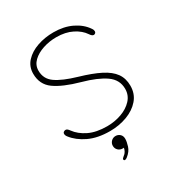

<svg xmlns="http://www.w3.org/2000/svg" viewBox="-190 -752 999 1071"><g transform="rotate(-30 309.5 -217.0)"><path d="M311 10.5Q232 10.5 176 -16.2Q120 -43 89 -83.5Q80.5 -94 80.5 -104Q80.5 -112 86.5 -116Q92.5 -120 98 -120Q104 -120 109.5 -115.8Q115 -111.5 121 -103Q147 -67 194.2 -44Q241.5 -21 311 -21Q359 -21 402.8 -36.5Q446.5 -52 474 -81.5Q501.5 -111 501.5 -152Q501.5 -211 451 -246.2Q400.5 -281.5 308 -307Q204 -336 151.5 -373.8Q99 -411.5 99 -481Q99 -527 129 -559.2Q159 -591.5 207.5 -608.2Q256 -625 312 -625Q378 -625 429 -600.5Q480 -576 508 -534.5Q512 -529 513.8 -524Q515.5 -519 515.5 -514.5Q515.5 -507.5 510.5 -503.5Q505.5 -499.5 500.5 -499.5Q495 -499.5 489.2 -504.2Q483.5 -509 478 -517.5Q456.5 -550 413.5 -571.8Q370.5 -593.5 312 -593.5Q267 -593.5 226 -580Q185 -566.5 159 -541.5Q133 -516.5 133 -481Q133 -427.5 176.8 -397Q220.5 -366.5 308 -341Q387 -318 437.2 -292.5Q487.5 -267 511.5 -233.5Q535.5 -200 535.5 -152.5Q535.5 -100.5 504 -64Q472.5 -27.5 421.2 -8.5Q370 10.5 311 10.5ZM323 49Q339 49 350.8 59.8Q362.5 70.5 362.5 89.5Q362.5 108 354 135.2Q345.5 162.5 317.5 184.5Q313 188 309.2 189.8Q305.5 191.5 302 191.5Q298.5 191.5 296.5 188.8Q294.5 186 294.5 184.5Q294.5 181 297.8 177Q301 173 306.5 169Q317 162 323 151.2Q329 140.5 331 129Q330 129.5 327.2 129.5Q324.5 129.5 323 129.5Q306 129.5 294.2 118Q282.5 106.5 282.5 89.5Q282.5 73 294.2 61Q306 49 323 49Z"/></g></svg>

Font: Sono ExtraLight Monospace ExtraLight
Style: Regular
Weight: 250
Version: Version 2.112